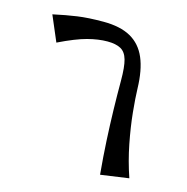

<svg xmlns="http://www.w3.org/2000/svg" viewBox="-94 -700 767 789"><g transform="rotate(15 290.0 -305.5)"><path d="M400 0Q393 -76 389.5 -143Q386 -210 384.5 -272Q383 -334 383 -396Q383 -454 374.5 -484Q366 -514 345 -525.5Q324 -537 288 -537Q250 -537 204 -525Q158 -513 86 -478L40 -586Q95 -598 141 -604.5Q187 -611 251 -611Q323 -611 367.5 -586Q412 -561 433.5 -510.5Q455 -460 457 -382Q458 -343 464 -282.5Q470 -222 483.5 -153Q497 -84 520 -17Z"/></g></svg>

Font: Marhey Light Light
Style: Regular
Weight: 300
Version: Version 1.000